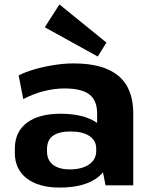

<svg xmlns="http://www.w3.org/2000/svg" viewBox="-20 -836 684 866"><path d="M418 -194V-325Q418 -383 383 -410Q348 -437 271 -437Q224 -437 176 -424.5Q128 -412 85 -389L64 -496Q96 -512 138 -524Q180 -536 225.5 -543Q271 -550 312 -550Q447 -550 514 -494Q581 -438 581 -325V0H456ZM249 10Q154 10 100.5 -31.5Q47 -73 47 -146V-166Q47 -241 101 -282Q155 -323 253 -323Q357 -323 416 -283Q475 -243 475 -169V-148Q475 -74 415.5 -32Q356 10 249 10ZM294 -72Q350 -72 382 -94.5Q414 -117 414 -155V-166Q414 -202 383.5 -222.5Q353 -243 298 -243Q247 -243 219.5 -224Q192 -205 192 -163V-153Q192 -114 219 -93Q246 -72 294 -72ZM460 -644 421 -581 182 -713 248 -816Z"/></svg>

Font: Pathway Extreme
Style: Bold
Weight: 700
Designer: Eduardo Rodriguez Tunni
Foundry: Eduardo Rodriguez Tunni
Version: Version 1.001;gftools[0.9.26]